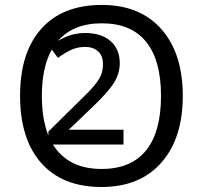

<svg xmlns="http://www.w3.org/2000/svg" viewBox="-20 -745 819 775"><path d="M717.8 -357.9Q717.8 -186.5 631.1 -88.4Q544.4 9.8 390.1 9.8Q232.4 9.8 146.7 -86.7Q61 -183.1 61 -358.9Q61 -533.2 147 -629.2Q232.9 -725.1 391.1 -725.1Q544.9 -725.1 631.3 -627.4Q717.8 -529.8 717.8 -357.9ZM148.9 -357.9Q148.9 -212.9 210.7 -137.9Q272.5 -63 390.1 -63Q508.8 -63 569.3 -137.7Q629.9 -212.4 629.9 -357.9Q629.9 -502 569.6 -576.4Q509.3 -650.9 391.1 -650.9Q272.5 -650.9 210.7 -575.9Q148.9 -501 148.9 -357.9ZM478.5 -161.6H175.3V-213.9L293 -330.1Q337.9 -373 358.4 -397.2Q378.9 -421.4 387.2 -440.7Q395.5 -460 395.5 -486.8Q395.5 -520.5 375.5 -538.1Q355.5 -555.7 323.7 -555.7Q298.3 -555.7 273.7 -546.4Q249 -537.1 213.9 -511.2L181.2 -555.7Q246.6 -611.8 322.8 -611.8Q389.2 -611.8 426.3 -579.1Q463.4 -546.4 463.4 -489.7Q463.4 -449.7 440.7 -411.9Q418 -374 344.2 -304.2L257.3 -221.2H478.5Z"/></svg>

Font: Open Sans ACDW
Style: acdw
Weight: 400
Foundry: Ascender Corporation
Version: Version 1.10